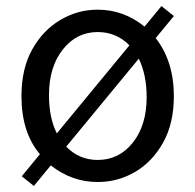

<svg xmlns="http://www.w3.org/2000/svg" viewBox="-20 -589 646 635"><path d="M303 -60Q374 -60 419.5 -117.5Q465 -175 465 -267Q465 -342 439 -395L199 -104Q242 -60 303 -60ZM168 -148 408 -439Q365 -483 303 -483Q233 -483 187.5 -425Q142 -367 142 -275Q142 -199 168 -148ZM92 26 52 -6 112 -79Q51 -151 51 -271Q51 -362 86.5 -425.5Q122 -489 179.5 -523Q237 -557 303 -557Q389 -557 458 -501L514 -569L555 -536L495 -463Q555 -386 555 -271Q555 -181 519.5 -117.5Q484 -54 427 -20.5Q370 13 303 13Q218 13 148 -42Z"/></svg>

Font: Source Han Sans & Saira Hybrid
Style: Regular
Weight: 400
Designer: Ryoko NISHIZUKA 西塚涼子 (kana & ideographs); Paul D. Hunt (Latin, Greek & Cyrillic); Wenlong ZHANG 张文龙 (bopomofo); Sandoll 
Foundry: Adobe Systems Incorporated
Version: Version 1.00;August 2, 2021;FontCreator 13.0.0.2675 64-bit